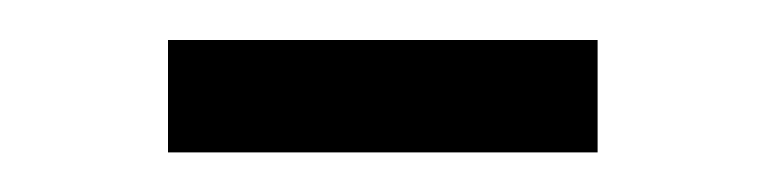

<svg xmlns="http://www.w3.org/2000/svg" viewBox="-20 -751 383 96"><path d="M278.8 -674.8H64V-731H278.8Z"/></svg>

Font: VL Oswald
Style: Light
Weight: 300
Designer: vernon adams
Foundry: vernon adams
Version: Version ; ttfautohint (v0.92.18-e454-dirty) -l 8 -r 50 -G 20